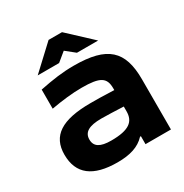

<svg xmlns="http://www.w3.org/2000/svg" viewBox="-161 -806 901 941"><g transform="rotate(-30 290.0 -335.5)"><path d="M287 -509C222 -509 167 -501 92 -486V-378C154 -389 212 -396 266 -396C370 -396 399 -377 399 -316V-306C336 -309 291 -309 266 -309C103 -309 29 -260 29 -154C29 -44 99 9 237 9C306 9 358 -6 394 -45H399V0H543V-284C543 -445 476 -509 287 -509ZM110 -556H231L281 -597L332 -556H452L319 -680H243ZM172 -157C172 -198 204 -217 274 -217C303 -217 354 -215 399 -213V-186C399 -128 364 -99 263 -99C201 -99 172 -117 172 -157Z"/></g></svg>

Font: LT Wave Bold
Style: Regular
Weight: 700
Designer: Daniel Lyons
Version: Version 2.5 (Glyphs App)